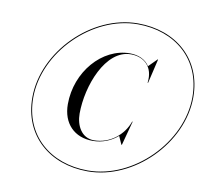

<svg xmlns="http://www.w3.org/2000/svg" viewBox="-83 -853 1042 957"><g transform="rotate(10 437.5 -375.0)"><path d="M85 -305C85 -112 227 10 420 10C653 10 875 -212 875 -445C875 -638 733 -760 540 -760C307 -760 85 -538 85 -305ZM89.5 -305C89.5 -535.5 310.5 -755.5 540 -755.5C730.5 -755.5 870.5 -635.5 870.5 -445C870.5 -214.5 649.5 5.5 420 5.5C229.5 5.5 89.5 -114.5 89.5 -305ZM418 -144C467 -144 511 -162 544.5 -191.5L563 -150H565.5L598.5 -273H596C571.5 -202.5 504.5 -148 424 -148C361.5 -148 331 -206 331 -267C331 -406 403.5 -602 532 -602C598 -602 649 -559 638 -477H640.5L669.5 -600H667L625.5 -558.5C605.5 -590 569 -606 526 -606C386 -606 265 -467 265 -303C265 -205 326 -144 418 -144Z"/></g></svg>

Font: Bodoni* 36pt
Style: Italic
Weight: 400
Italic angle: -13°
Version: Version 2.3